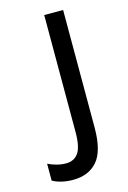

<svg xmlns="http://www.w3.org/2000/svg" viewBox="-113 -769 556 834"><g transform="rotate(-15 165.5 -352.0)"><path d="M110 10Q56 10 18 -11V-87Q36 -78 57 -72.5Q78 -67 99 -67Q134 -67 153.5 -93.5Q173 -120 173 -188V-714H258V-185Q258 -80 219 -35Q180 10 110 10Z"/></g></svg>

Font: Avrile Sans Condensed
Style: Regular
Weight: 400
Width: 3
Designer: Monotype Design Team
Foundry: Monotype Imaging Inc.
Version: Version 2.001;September 10, 2019;FontCreator 11.5.0.2425 64-